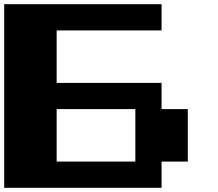

<svg xmlns="http://www.w3.org/2000/svg" viewBox="-20 -1020 1040 915"><path d="M0 -562.5V-1000H375H750V-937.5V-875H500H250V-750V-625H500H750V-562.5V-500H812.5H875V-375V-250H812.5H750V-187.5V-125H375H0ZM625 -375V-500H437.5H250V-375V-250H437.5H625Z"/></svg>

Font: Press Start 2P
Style: Regular
Weight: 500
Monospace: yes
Version: Version 2.14